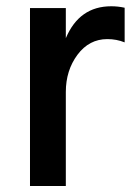

<svg xmlns="http://www.w3.org/2000/svg" viewBox="-20 -581 440 628"><path d="M78.1 27.3V-554.7H195.3V-456.1Q239.3 -560.5 343.8 -560.5Q366.2 -560.5 387.7 -555.7V-442.4Q361.3 -453.1 331.1 -453.1Q271.5 -453.1 233.4 -401.9Q195.3 -350.6 195.3 -280.3V27.3Z"/></svg>

Font: GenEi M Gothic v2 Medium
Style: Regular
Weight: 500
Version: Version 2.0